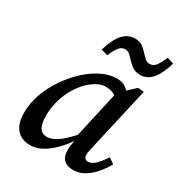

<svg xmlns="http://www.w3.org/2000/svg" viewBox="-175 -851 922 984"><g transform="rotate(30 286.0 -358.5)"><path d="M144 13Q115 13 90.5 0.5Q66 -12 51 -41Q36 -70 36 -117Q36 -173 56 -229Q76 -285 110 -334.5Q144 -384 186 -423Q228 -462 273.5 -484Q319 -506 362 -506Q387 -506 404 -497.5Q421 -489 435.5 -473Q450 -457 465 -434L426 -397Q406 -418 383.5 -429.5Q361 -441 334 -441Q313 -441 292 -431.5Q271 -422 251 -406Q231 -390 214 -368Q192 -342 175.5 -308Q159 -274 150 -236Q141 -198 141 -160Q141 -112 155 -89.5Q169 -67 198 -67Q217 -67 239.5 -77.5Q262 -88 291.5 -115Q321 -142 362 -190L364 -134H342Q313 -90 280.5 -57Q248 -24 214 -5.5Q180 13 144 13ZM399 13Q364 13 344.5 -5.5Q325 -24 325 -63Q325 -77 326.5 -88.5Q328 -100 330.5 -111.5Q333 -123 335 -133L327 -135L399 -456L414 -458L479 -519L514 -515L432 -154Q427 -131 423.5 -115.5Q420 -100 420 -89Q420 -77 426.5 -69.5Q433 -62 446 -62Q464 -62 484 -79.5Q504 -97 531 -138L564 -115Q544 -79 518.5 -50Q493 -21 463 -4Q433 13 399 13ZM219 -595Q239 -663 268.5 -696.5Q298 -730 341 -730Q364 -730 380 -720.5Q396 -711 408 -697Q424 -681 437 -667.5Q450 -654 468 -654Q488 -654 502 -671Q516 -688 533 -728L572 -716Q552 -648 523.5 -614.5Q495 -581 453 -581Q428 -581 412 -591Q396 -601 383 -614Q368 -630 354.5 -643.5Q341 -657 323 -657Q303 -657 289 -640Q275 -623 258 -584Z"/></g></svg>

Font: Source Serif 4 Medium
Style: Italic
Weight: 500
Italic angle: -12°
Designer: Frank Grießhammer
Foundry: Adobe Systems Incorporated
Version: Version 4.004;hotconv 1.0.116;makeotfexe 2.5.65601